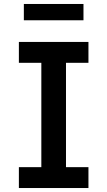

<svg xmlns="http://www.w3.org/2000/svg" viewBox="-20 -946 540 966"><path d="M75 0V-105H188V-630H75V-735H425V-630H312V-105H425V0ZM100 -844V-926H400V-844Z"/></svg>

Font: Iosevka Term Curly Extrabold
Style: Regular
Weight: 800
Designer: Belleve Invis
Foundry: Belleve Invis
Version: Version 32.3.0